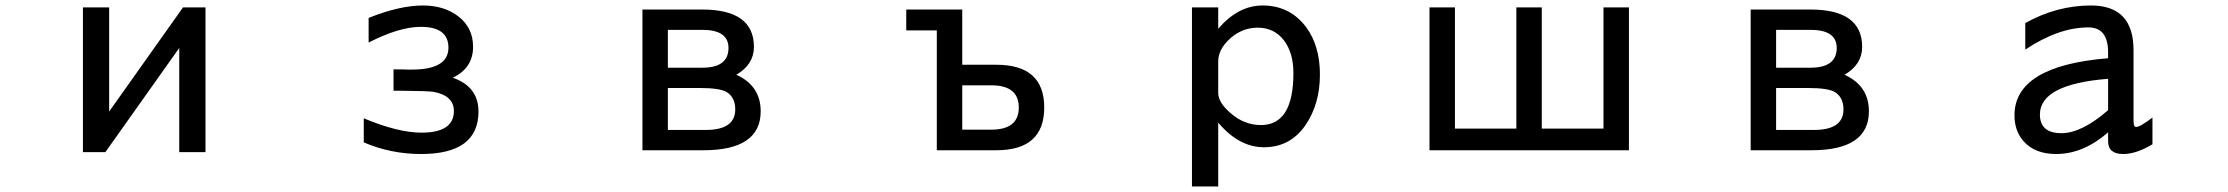

<svg xmlns="http://www.w3.org/2000/svg" viewBox="-20 -553 8040 693"><path d="M279.3 -3.9V-526.4H374V-150.4L640.6 -526.4H721.7V-3.9H627V-379.9L360.4 -3.9Z M1293 -39.1V-126Q1417 -74.2 1501 -74.2Q1618.2 -74.2 1618.2 -152.3Q1618.2 -208 1543.9 -221.7Q1524.4 -224.6 1424.8 -225.6H1400.4V-302.7Q1438.5 -302.7 1453.1 -301.8Q1464.8 -301.8 1465.8 -301.8Q1598.6 -301.8 1598.6 -380.9Q1598.6 -456.1 1499 -456.1Q1420.9 -456.1 1310.5 -399.4V-488.3Q1421.9 -533.2 1506.8 -533.2Q1582 -533.2 1632.8 -495.1Q1687.5 -454.1 1687.5 -383.8Q1687.5 -307.6 1614.3 -272.5Q1707 -240.2 1707 -150.4Q1707 2.9 1500 2.9Q1390.6 2.9 1293 -39.1Z M2298.8 -10.7V-518.6H2514.6Q2701.2 -518.6 2701.2 -383.8Q2701.2 -320.3 2637.7 -283.2Q2725.6 -243.2 2725.6 -151.4Q2725.6 -10.7 2518.6 -10.7ZM2390.6 -84H2527.3Q2633.8 -84 2633.8 -158.2Q2633.8 -200.2 2604.5 -219.7Q2580.1 -235.4 2505.9 -235.4H2390.6ZM2390.6 -308.6H2514.6Q2609.4 -308.6 2609.4 -379.9Q2609.4 -445.3 2514.6 -445.3H2390.6Z M3453.1 -518.6V-319.3H3576.2Q3749 -319.3 3749 -165Q3749 -10.7 3576.2 -10.7H3361.3V-443.4H3251V-518.6ZM3453.1 -245.1V-85H3557.6Q3657.2 -85 3657.2 -165Q3657.2 -245.1 3557.6 -245.1Z M4282.2 120.1V-526.4H4377V-449.2Q4449.2 -533.2 4537.1 -533.2Q4635.7 -533.2 4694.3 -455.1Q4744.1 -387.7 4744.1 -284.2Q4744.1 -176.8 4691.4 -100.6Q4636.7 -21.5 4542 -21.5Q4452.1 -21.5 4377 -110.4V120.1ZM4377 -331.1V-217.8Q4377 -182.6 4422.9 -143.6Q4471.7 -101.6 4531.2 -101.6Q4648.4 -101.6 4648.4 -289.1Q4648.4 -362.3 4614.3 -407.2Q4579.1 -453.1 4519.5 -453.1Q4463.9 -453.1 4419.9 -414.1Q4377 -375 4377 -331.1Z M5231.4 -88.9H5453.1V-526.4H5544.9V-88.9H5767.6V-526.4H5859.4V-10.7H5139.6V-526.4H5231.4Z M6298.8 -10.7V-518.6H6514.6Q6701.2 -518.6 6701.2 -383.8Q6701.2 -320.3 6637.7 -283.2Q6725.6 -243.2 6725.6 -151.4Q6725.6 -10.7 6518.6 -10.7ZM6390.6 -84H6527.3Q6633.8 -84 6633.8 -158.2Q6633.8 -200.2 6604.5 -219.7Q6580.1 -235.4 6505.9 -235.4H6390.6ZM6390.6 -308.6H6514.6Q6609.4 -308.6 6609.4 -379.9Q6609.4 -445.3 6514.6 -445.3H6390.6Z M7588.9 -75.2Q7499 2.9 7401.4 2.9Q7324.2 2.9 7283.2 -43.9Q7251 -81.1 7251 -136.7Q7251 -315.4 7588.9 -342.8V-364.3Q7588.9 -454.1 7517.6 -454.1Q7410.2 -454.1 7290 -374V-469.7Q7403.3 -533.2 7527.3 -533.2Q7680.7 -533.2 7680.7 -372.1V-118.2Q7680.7 -94.7 7689.5 -94.7Q7705.1 -94.7 7749 -128.9V-32.2Q7690.4 2.9 7643.6 2.9Q7588.9 2.9 7588.9 -43ZM7588.9 -268.6Q7342.8 -249 7342.8 -139.6Q7342.8 -72.3 7420.9 -72.3Q7493.2 -72.3 7588.9 -155.3Z"/></svg>

Font: MotoyaLCedar
Style: W3 mono
Weight: 400
Version: Version 1.01